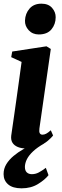

<svg xmlns="http://www.w3.org/2000/svg" viewBox="-20 -797 338 1045"><path d="M122 11Q96 11 76.8 3Q57.5 -5 48 -20Q38.5 -35 41 -58Q43 -73 47.2 -101.5Q51.5 -130 57 -169Q62.5 -208 69.2 -255Q76 -302 83 -354Q90 -406 97.5 -460L41 -486L46.5 -516.5L233 -545L256.5 -530.5L194.5 -98Q192 -80 196.5 -72Q201 -64 211 -64Q221 -64 231.2 -69.2Q241.5 -74.5 256.5 -88L269 -59.5Q259.5 -47 240 -30.5Q220.5 -14 191 -1.5Q161.5 11 122 11ZM191 -609.5Q157.5 -609.5 136.2 -632.5Q115 -655.5 116 -685Q117.5 -723.5 140.8 -750.2Q164 -777 205.5 -777Q243.5 -777 263.5 -754Q283.5 -731 283 -703Q283 -665 260 -637.2Q237 -609.5 191 -609.5ZM97.5 228Q49 228 24.2 206.5Q-0.5 185 -0.5 150.5Q-0.5 121.5 14.2 97Q29 72.5 53.5 52Q78 31.5 107 15Q136 -1.5 164 -14.5L185 -26.5L219.5 -15.5Q182.5 5.5 159.8 27Q137 48.5 126.5 69.5Q116 90.5 115.5 111Q115.5 131.5 125.8 141.2Q136 151 153.5 151Q173.5 151 191.2 141.5Q209 132 229.5 116.5L244 156.5Q224.5 181.5 186.5 204.8Q148.5 228 97.5 228Z"/></svg>

Font: Merriweather 72pt ExtraBold
Style: Italic
Weight: 800
Italic angle: -7.8°
Version: Version 2.101